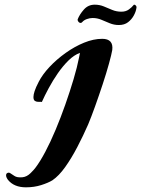

<svg xmlns="http://www.w3.org/2000/svg" viewBox="-20 -770 604 821"><path d="M91 31Q40 31 14 -1Q6 -12 6 -20Q6 -28 12 -30.5Q18 -33 23 -30Q31 -25 42 -17.5Q53 -10 76 -12Q95 -14 111 -30Q127 -46 131 -52Q151 -78 173.5 -120.5Q196 -163 218 -215.5Q240 -268 259.5 -323.5Q279 -379 294.5 -431Q310 -483 318 -524L322 -544Q297 -535 273 -511.5Q249 -488 227.5 -457Q206 -426 188.5 -393.5Q171 -361 159 -334Q155 -335 146 -334.5Q137 -334 130 -338Q123 -342 123 -355Q123 -365 128 -380.5Q133 -396 146 -421Q162 -452 192 -484Q222 -516 260.5 -543.5Q299 -571 339.5 -587.5Q380 -604 417 -604Q466 -604 460 -556Q457 -538 446 -498Q435 -458 419 -409.5Q403 -361 386.5 -315Q370 -269 357 -238Q336 -190 311 -142Q286 -94 259 -56Q232 -18 204 1Q186 12 156 21.5Q126 31 91 31ZM488 -663Q468 -663 449.5 -670.5Q431 -678 413.5 -685.5Q396 -693 376 -693Q364 -693 351.5 -688.5Q339 -684 332 -676Q329 -672 325 -672Q319 -672 315 -677.5Q311 -683 312 -687Q320 -708 338.5 -729Q357 -750 385 -750Q406 -750 424 -742.5Q442 -735 460 -727.5Q478 -720 499 -720Q518 -720 531 -729.5Q544 -739 550 -747Q552 -750 554 -750Q558 -750 561.5 -745.5Q565 -741 563 -734Q561 -720 552 -703.5Q543 -687 527.5 -675Q512 -663 488 -663Z"/></svg>

Font: Praise
Style: Regular
Weight: 400
Designer: Robert E. Leuschke
Foundry: Robert E. Leuschke
Version: Version 1.100; ttfautohint (v1.8.3)